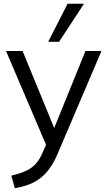

<svg xmlns="http://www.w3.org/2000/svg" viewBox="-20 -773 571 1020"><path d="M59 227 40 160Q87 149 118.5 134.5Q150 120 171 96Q192 72 207 36L233 -23L231 11L12 -502H100L281 -61H255L434 -502H519L287 42Q267 90 243 122.5Q219 155 191.5 175.5Q164 196 131 208Q98 220 59 227ZM236 -551 339 -753H426L294 -551Z"/></svg>

Font: Mulish ExtraLight
Style: Regular
Weight: 400
Version: Version 3.603